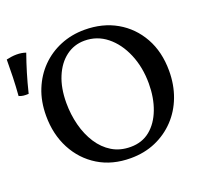

<svg xmlns="http://www.w3.org/2000/svg" viewBox="-182 -826 1039 976"><g transform="rotate(-20 337.0 -338.0)"><path d="M367 9Q267 9 192.5 -36.5Q118 -82 76.5 -161Q35 -240 35 -340Q35 -418 60.5 -481Q86 -544 131 -589.5Q176 -635 236.5 -660Q297 -685 367 -685Q465 -685 540 -642Q615 -599 658 -522Q701 -445 701 -342Q701 -267 677 -203Q653 -139 608 -91.5Q563 -44 502 -17.5Q441 9 367 9ZM386 -45Q448 -45 491.5 -80.5Q535 -116 558.5 -178Q582 -240 582 -317Q582 -405 551.5 -477Q521 -549 468.5 -591Q416 -633 348 -633Q292 -633 248 -600Q204 -567 179 -507Q154 -447 154 -367Q154 -304 169 -246Q184 -188 213.5 -142.5Q243 -97 286 -71Q329 -45 386 -45ZM-10 -476Q-26 -475 -38 -476.5Q-50 -478 -62 -483Q-58 -534 -56.5 -583.5Q-55 -633 -55 -678Q-42 -681 -28 -683Q-14 -685 0 -685Q28 -685 50 -677Q33 -629 18.5 -581Q4 -533 -10 -476Z"/></g></svg>

Font: Vollkorn Medium
Style: Regular
Weight: 500
Designer: Friedrich Althausen
Foundry: Friedrich Althausen
Version: Version 5.000